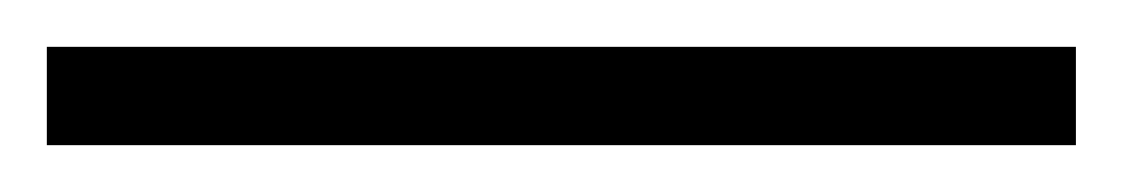

<svg xmlns="http://www.w3.org/2000/svg" viewBox="-20 -20 479 82"><path d="M439.5 0V42H0V0Z"/></svg>

Font: Inter 17pt ExtraLight
Style: Regular
Weight: 250
Version: Version 4.001;git-66647c0bb